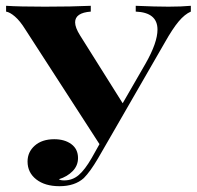

<svg xmlns="http://www.w3.org/2000/svg" viewBox="-20 -628 678 662"><path d="M638 -608V-588Q617 -579 596 -554Q575 -529 548 -481L374 -179L318 -82Q291 -36 269 -14Q238 14 185 14Q135 14 105 -9.5Q75 -33 75 -71Q75 -104 100 -126Q125 -148 167 -148Q203 -148 226 -131Q249 -114 249 -83Q249 -57 230.5 -38Q212 -19 183 -10Q188 -6 201 -6Q230 -6 251.5 -24.5Q273 -43 296 -83L323 -131L67 -527Q49 -556 31.5 -571Q14 -586 1 -588V-608Q46 -605 135 -605Q228 -605 293 -608V-588Q239 -584 239 -551Q239 -533 256 -506L403 -272L482 -409Q523 -481 523 -526Q523 -585 448 -588V-608Q516 -605 561 -605Q605 -605 638 -608Z"/></svg>

Font: Playfair Display SC
Style: Bold
Weight: 700
Designer: Claus Eggers Sørensen
Foundry: Claus Eggers Sørensen
Version: Version 1.200; ttfautohint (v1.6)